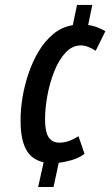

<svg xmlns="http://www.w3.org/2000/svg" viewBox="-20 -744 450 774"><path d="M133.8 9.8 155.8 -89.8Q107.4 -100.6 85.2 -141.4Q63 -182.1 63 -256.8Q62.5 -299.3 70.3 -348.4Q78.1 -397.5 94.5 -446.3Q110.8 -495.1 135.7 -536.9Q160.6 -578.6 194.8 -606.9Q229 -635.3 273.4 -642.6L290.5 -724.1H352.1L335.4 -643.1Q355.5 -640.6 373.3 -633.5Q391.1 -626.5 404.8 -618.2L365.7 -539.1Q352.5 -548.3 336.2 -554.7Q319.8 -561 306.2 -561Q271.5 -561 244.4 -532Q217.3 -502.9 199 -457Q180.7 -411.1 171.1 -359.4Q161.6 -307.6 161.6 -262.2Q161.6 -212.9 176 -190.9Q190.4 -168.9 219.7 -168.9Q238.8 -168.9 258.1 -175.8Q277.3 -182.6 296.4 -194.8L320.8 -124Q298.3 -106.9 269.3 -98.6Q240.2 -90.3 216.8 -87.9L195.8 9.8Z"/></svg>

Font: Open Sans Condensed SemiBold
Style: Italic
Weight: 600
Width: 3
Italic angle: -12°
Designer: Monotype Design Team
Foundry: Monotype Imaging Inc.
Version: Version 3.000; ttfautohint (v1.8.4)